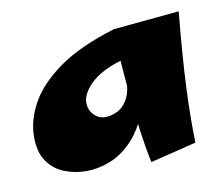

<svg xmlns="http://www.w3.org/2000/svg" viewBox="-51 -838 567 485"><g transform="rotate(-10 232.5 -595.5)"><path d="M136 -420Q105 -420 78.5 -431Q52 -442 36 -465.5Q20 -489 20 -528Q20 -570 43.5 -613Q67 -656 120.5 -694.5Q174 -733 266 -761L312 -690Q270 -682 241.5 -670Q213 -658 196.5 -643.5Q180 -629 172.5 -615.5Q165 -602 165 -591Q165 -571 177.5 -558.5Q190 -546 206 -546Q221 -546 237 -553.5Q253 -561 264 -580.5Q275 -600 275 -634L320 -654Q316 -588 297.5 -542.5Q279 -497 252.5 -470Q226 -443 195.5 -431.5Q165 -420 136 -420ZM301 -414Q294 -445 288 -487.5Q282 -530 277.5 -575.5Q273 -621 270 -661Q267 -701 266 -728Q265 -755 266 -761L435 -777Q424 -664 420.5 -584Q417 -504 419 -443Z"/></g></svg>

Font: Marhey Light
Style: Regular
Weight: 300
Designer: Nur Syamsi & Bustanul Arifin
Foundry: Namelatype
Version: Version 1.000